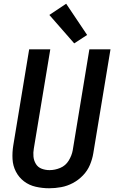

<svg xmlns="http://www.w3.org/2000/svg" viewBox="-20 -999 616 1027"><path d="M243 8Q275 8 307.5 2Q340 -4 370 -20Q400 -36 424 -61Q448 -86 461 -117Q474 -148 479 -179L571 -735H458L369 -195Q364 -167 347.5 -140Q331 -113 302.5 -101Q274 -89 245 -89Q223 -89 203 -96.5Q183 -104 172 -122Q161 -140 159 -161.5Q157 -183 161 -205L249 -735H136L51 -221Q45 -184 47 -148Q49 -112 65 -81Q81 -50 108.5 -29Q136 -8 171.5 0Q207 8 243 8ZM377 -767 446 -812 334 -979 244 -919Z"/></svg>

Font: Iosevka Sparkle Semibold
Style: Italic
Weight: 600
Italic angle: -9°
Designer: Belleve Invis
Foundry: Belleve Invis
Version: Version 4.5.0; ttfautohint (v1.8.3)